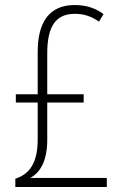

<svg xmlns="http://www.w3.org/2000/svg" viewBox="-20 -744 487 764"><path d="M277 -724C173 -724 130 -651 130 -538V-369H43V-336H130V-189C130 -98 99 -51 41 -33V0H405V-36H100C141 -57 168 -106 168 -187V-336H313V-369H168V-532C168 -641 203 -689 278 -689C311 -689 340 -681 374 -658L392 -688C360 -711 325 -724 277 -724Z"/></svg>

Font: Noto Sans Devanagari UI Condensed ExtraLight
Style: Regular
Weight: 200
Width: 3
Designer: Jelle Bosma - Monotype Design Team
Foundry: Monotype Imaging Inc.
Version: Version 2.004